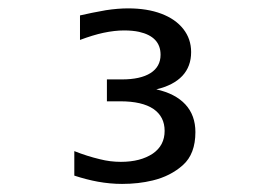

<svg xmlns="http://www.w3.org/2000/svg" viewBox="-20 -985 642 463"><path d="M348.1 -549.8Q391.1 -560.1 421.1 -586.9Q451.2 -613.8 451.2 -666.5Q451.2 -707 427 -733.2Q402.8 -759.3 356.9 -769.5Q398.4 -779.3 419.7 -802Q440.9 -824.7 440.9 -859.4Q440.9 -891.1 422.1 -915Q403.3 -939 369.1 -951.9Q335 -964.8 289.1 -964.8Q264.2 -964.8 235.4 -960.4Q199.7 -954.1 172.9 -947.8V-888.7Q204.1 -900.4 229 -905.8Q256.3 -911.6 279.3 -911.6Q299.8 -911.6 315.4 -908.2Q367.2 -896.5 367.2 -853Q367.2 -824.2 343 -808.8Q318.8 -793.5 273.9 -793.5H237.8V-740.7H270Q322.8 -740.7 350.1 -722.2Q377 -703.6 377 -669.4Q377 -634.3 348.6 -614.7Q318.8 -594.7 271.5 -594.7Q245.6 -594.7 220.7 -601.1Q189.9 -608.4 159.2 -620.6V-561.5Q189 -551.8 215.8 -546.9Q245.6 -541.5 274.4 -541.5Q314 -541.5 348.1 -549.8Z"/></svg>

Font: Hack Dev
Style: Regular
Weight: 400
Designer: Christopher Simpkins
Foundry: Christopher Simpkins
Version: Version 2.0315